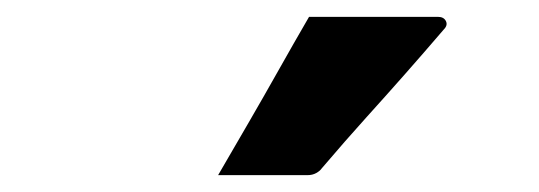

<svg xmlns="http://www.w3.org/2000/svg" viewBox="-20 -829 640 228"><path d="M347 -809Q390 -809 424.5 -809Q459 -809 500 -809Q507 -809 509.5 -804Q512 -799 507 -794Q483 -766 460.5 -740.5Q438 -715 414.5 -689Q391 -663 362 -629Q360 -626 355.5 -623.5Q351 -621 345 -621Q316 -621 290.5 -621Q265 -621 239 -621Q257 -652 275 -683Q293 -714 311 -746Q329 -778 347 -809Z"/></svg>

Font: RecMonoLinear Nerd Font Mono
Style: Bold
Weight: 700
Monospace: yes
Version: Version 1.085; ttfautohint (v1.8.4.7-5d5b);Nerd Fonts 3.2.1